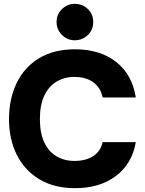

<svg xmlns="http://www.w3.org/2000/svg" viewBox="-20 -969 755 1001"><path d="M371 12Q262 12 185 -34.5Q108 -81 67.5 -162Q27 -243 27 -348Q27 -453 66.5 -535.5Q106 -618 183 -665Q260 -712 371 -712Q501 -712 585 -646.5Q669 -581 688 -461H515Q505 -512 466.5 -540Q428 -568 368 -568Q316 -568 275 -543.5Q234 -519 211 -470.5Q188 -422 188 -348Q188 -276 210.5 -227.5Q233 -179 274 -154.5Q315 -130 368 -130Q428 -130 466.5 -155.5Q505 -181 515 -228H688Q669 -116 585 -52Q501 12 371 12ZM369 -759Q332 -759 303.5 -786.5Q275 -814 275 -854Q275 -895 303.5 -922Q332 -949 369 -949Q410 -949 438 -922Q466 -895 466 -854Q466 -814 438 -786.5Q410 -759 369 -759Z"/></svg>

Font: Rethink Sans ExtraBold
Style: Regular
Weight: 800
Designer: The Rethink Sans project authors (Hans Thiessen). DM Sans designed by Colophon Foundry.
Foundry: Rethink Communications LLC
Version: Version 1.001